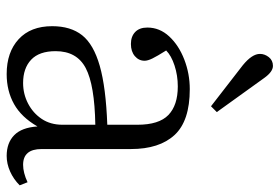

<svg xmlns="http://www.w3.org/2000/svg" viewBox="-148 -656 818 561"><g transform="rotate(90 260.5 -375.0)"><path d="M196 14Q132 14 94 -21Q56 -56 56 -119Q56 -173 82.5 -206.5Q109 -240 172 -258Q235 -276 344 -280V-368Q344 -431 315.5 -458.5Q287 -486 232 -486Q200 -486 171 -476.5Q142 -467 127 -452Q144 -425 150.5 -411.5Q157 -398 157 -389Q157 -372 143.5 -360.5Q130 -349 108 -349Q86 -349 73 -361.5Q60 -374 60 -397Q60 -433 86 -461Q112 -489 153.5 -505Q195 -521 240 -521Q333 -521 374 -476.5Q415 -432 415 -349V-88Q415 -34 461 -34Q484 -34 512 -47L521 -24Q503 -6 480.5 4Q458 14 435 14Q397 14 374.5 -8Q352 -30 349 -76Q322 -29 283.5 -7.5Q245 14 196 14ZM222 -34Q254 -34 282 -48.5Q310 -63 327 -88.5Q344 -114 344 -149V-245Q228 -243 178.5 -217Q129 -191 129 -129Q129 -81 154 -57.5Q179 -34 222 -34ZM290 -583 170 -676Q137 -703 137 -726Q137 -740 146.5 -752Q156 -764 172 -764Q189 -764 207 -739L307 -600Z"/></g></svg>

Font: Literata 36pt Light
Style: Regular
Weight: 300
Designer: Latin by Veronika Burian and Jose Scaglione. Greek by Irene Vlachou. Cyrillic by Vera Evstafieva.
Foundry: TypeTogether
Version: Version 3.002